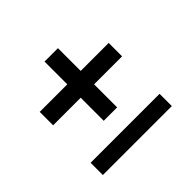

<svg xmlns="http://www.w3.org/2000/svg" viewBox="-142 -760 931 931"><g transform="rotate(-45 323.5 -294.5)"><path d="M265 -183V-341H76V-433H265V-589H357V-433H549V-341H357V-183ZM76 0V-84H549V0Z"/></g></svg>

Font: Hubot Sans Medium
Style: Regular
Weight: 500
Designer: Deni Anggara
Foundry: GitHub, Inc., Subsidiary of Microsoft Corporation
Version: Version 2.000